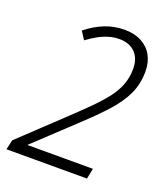

<svg xmlns="http://www.w3.org/2000/svg" viewBox="-134 -817 790 910"><g transform="rotate(20 261.5 -362.0)"><path d="M5 0 16 -49 251 -271Q291 -309 325 -343.5Q359 -378 385 -412Q411 -446 425 -483Q439 -520 439 -563Q439 -615 410 -644.5Q381 -674 330 -674Q304 -674 278 -666.5Q252 -659 226.5 -645Q201 -631 174 -611L148 -651Q193 -687 240 -705.5Q287 -724 339 -724Q388 -724 424 -705Q460 -686 479 -651.5Q498 -617 498 -571Q498 -508 473.5 -456Q449 -404 402 -352Q355 -300 288 -238L93 -55V-53H422L411 0Z"/></g></svg>

Font: Noto Sans Display Light
Style: Italic
Weight: 300
Italic angle: -12°
Designer: Monotype Design Team
Foundry: Monotype Imaging Inc.
Version: Version 2.003